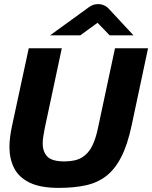

<svg xmlns="http://www.w3.org/2000/svg" viewBox="-20 -903 741 935"><path d="M266 12Q176 12 123.5 -14Q71 -40 48.5 -85Q26 -130 26 -187Q26 -212 29.5 -238Q33 -264 39 -292L120 -668H281L198 -279Q194 -258 191 -239.5Q188 -221 188 -204Q188 -164 210.5 -140.5Q233 -117 294 -117Q349 -117 380.5 -137Q412 -157 429.5 -193.5Q447 -230 457 -279L540 -668H701L621 -292Q601 -198 570.5 -138.5Q540 -79 497.5 -46Q455 -13 397.5 -0.5Q340 12 266 12ZM224 -731 413 -868Q433 -883 457 -883Q490 -883 512 -858L630 -731H514L455 -792L371 -731Z"/></svg>

Font: Atkinson Hyperlegible
Style: Bold Italic
Weight: 700
Italic angle: -12°
Designer: Elliott Scott, Megan Eiswerth, Linus Boman, Theodore Petrosky
Foundry: Braille Institute
Version: Version 1.006; ttfautohint (v1.8.3)